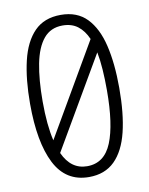

<svg xmlns="http://www.w3.org/2000/svg" viewBox="-83 -786 666 856"><g transform="rotate(-10 250.0 -358.0)"><path d="M251 9Q146 9 97 -87.5Q48 -184 48 -358Q48 -469 67.5 -551.5Q87 -634 131.5 -679.5Q176 -725 251 -725Q325 -725 369 -679.5Q413 -634 432.5 -552Q452 -470 452 -359Q452 -243 432 -161Q412 -79 367.5 -35Q323 9 251 9ZM105 -359Q105 -251 122 -180L364 -596Q347 -635 319.5 -656Q292 -677 251 -677Q197 -677 165 -638.5Q133 -600 119 -528.5Q105 -457 105 -359ZM251 -40Q329 -40 362.5 -122Q396 -204 396 -359Q396 -409 393 -452.5Q390 -496 383 -532L142 -119Q178 -40 251 -40Z"/></g></svg>

Font: Noto Sans Mono ExtraCondensed Light
Style: Regular
Weight: 300
Width: 2
Designer: Monotype Design Team
Foundry: Monotype Imaging Inc.
Version: Version 2.014; ttfautohint (v1.8.4.7-5d5b)